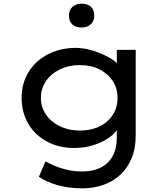

<svg xmlns="http://www.w3.org/2000/svg" viewBox="-20 -797 914 1047"><path d="M430 230Q351 230 290 211.5Q229 193 192 167L228 83Q250 95 280 108Q310 121 348 129.5Q386 138 430 138Q487 138 529 117Q571 96 594 54.5Q617 13 617 -46V-121L628 -114Q623 -85 587.5 -56Q552 -27 498.5 -8.5Q445 10 386 10Q301 10 236 -25Q171 -60 134.5 -122Q98 -184 98 -263Q98 -343 136 -404.5Q174 -466 241.5 -501Q309 -536 396 -536Q421 -536 453 -529.5Q485 -523 517 -510.5Q549 -498 576.5 -482.5Q604 -467 621 -448.5Q638 -430 639 -410L617 -402V-525H720V-58Q720 14 697 68Q674 122 634 158Q594 194 541.5 212Q489 230 430 230ZM416 -85Q477 -85 523.5 -108Q570 -131 595.5 -171.5Q621 -212 621 -263Q621 -315 595 -355Q569 -395 523 -418.5Q477 -442 416 -442Q355 -442 306.5 -418.5Q258 -395 230.5 -354.5Q203 -314 203 -263Q203 -213 230.5 -172.5Q258 -132 306.5 -108.5Q355 -85 416 -85ZM425 -647Q392 -647 374 -664Q356 -681 356 -712Q356 -741 374.5 -759Q393 -777 425 -777Q458 -777 476 -760Q494 -743 494 -712Q494 -683 475.5 -665Q457 -647 425 -647Z"/></svg>

Font: Lexend Mega
Style: Regular
Weight: 400
Designer: Bonnie Shaver-Troup, Thomas Jockin
Foundry: Lexend
Version: Version 1.007